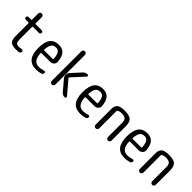

<svg xmlns="http://www.w3.org/2000/svg" viewBox="216 -1904 3069 3069"><g transform="rotate(45 1750.0 -370.0)"><path d="M95.7 -438.5Q83 -438.5 74.2 -447.3Q65.4 -456.1 65.4 -469.2Q65.4 -482.4 74.2 -491.2Q83 -500 95.7 -500H154.3Q165 -500 165 -510.7V-649.4Q165 -666 177.2 -678.2Q189.5 -690.4 206.1 -690.4Q222.7 -690.4 234.9 -678.2Q247.1 -666 247.1 -649.4V-510.7Q247.1 -500 257.8 -500H393.6Q406.2 -500 415.5 -491.2Q424.8 -482.4 424.8 -469.2Q424.8 -456.1 416 -447.3Q407.2 -438.5 393.6 -438.5H257.8Q247.1 -438.5 247.1 -426.8V-150.4Q247.1 -92.8 262.2 -73.2Q277.3 -53.7 325.2 -53.7Q342.8 -53.7 382.8 -59.6Q395.5 -61.5 405.3 -54.2Q415 -46.9 415 -34.2Q415 -19.5 405.8 -7.8Q396.5 3.9 380.9 5.9Q351.6 9.8 315.4 9.8Q231.4 9.8 198.2 -22.5Q165 -54.7 165 -139.6V-426.8Q165 -437.5 154.3 -438.5Z M754.9 -466.8Q701.2 -466.8 674.3 -433.1Q647.5 -399.4 640.6 -311.5Q640.6 -299.8 651.4 -299.8H841.8Q852.5 -299.8 852.5 -310.5Q846.7 -466.8 754.9 -466.8ZM769.5 9.8Q554.7 9.8 554.7 -259.8Q554.7 -400.4 605 -465.3Q655.3 -530.3 754.9 -530.3Q835.9 -530.3 879.9 -481Q923.8 -431.6 932.6 -324.2Q935.5 -289.1 910.2 -263.7Q884.8 -238.3 847.7 -238.3H651.4Q640.6 -238.3 639.6 -226.6Q644.5 -134.8 678.7 -93.3Q712.9 -51.8 775.4 -51.8Q819.3 -51.8 878.9 -70.3Q889.6 -74.2 899.9 -66.9Q910.2 -59.6 910.2 -47.9Q910.2 -33.2 901.4 -21.5Q892.6 -9.8 878.9 -5.9Q820.3 9.8 769.5 9.8Z M1334 -485.4Q1366.2 -520.5 1413.1 -519.5Q1425.8 -519.5 1431.2 -507.3Q1436.5 -495.1 1427.7 -485.4L1238.3 -278.3Q1231.4 -269.5 1237.3 -260.7L1428.7 -36.1Q1437.5 -26.4 1431.6 -13.2Q1425.8 0 1412.1 0Q1364.3 0 1334 -36.1L1190.4 -205.1Q1167 -233.4 1167.5 -269Q1168 -304.7 1193.4 -332ZM1080.1 -41V-709Q1080.1 -725.6 1091.8 -737.8Q1103.5 -750 1120.6 -750Q1137.7 -750 1149.9 -737.8Q1162.1 -725.6 1162.1 -709V-41Q1162.1 -24.4 1149.9 -12.2Q1137.7 0 1120.6 0Q1103.5 0 1091.8 -12.2Q1080.1 -24.4 1080.1 -41Z M1754.9 -466.8Q1701.2 -466.8 1674.3 -433.1Q1647.5 -399.4 1640.6 -311.5Q1640.6 -299.8 1651.4 -299.8H1841.8Q1852.5 -299.8 1852.5 -310.5Q1846.7 -466.8 1754.9 -466.8ZM1769.5 9.8Q1554.7 9.8 1554.7 -259.8Q1554.7 -400.4 1605 -465.3Q1655.3 -530.3 1754.9 -530.3Q1835.9 -530.3 1879.9 -481Q1923.8 -431.6 1932.6 -324.2Q1935.5 -289.1 1910.2 -263.7Q1884.8 -238.3 1847.7 -238.3H1651.4Q1640.6 -238.3 1639.6 -226.6Q1644.5 -134.8 1678.7 -93.3Q1712.9 -51.8 1775.4 -51.8Q1819.3 -51.8 1878.9 -70.3Q1889.6 -74.2 1899.9 -66.9Q1910.2 -59.6 1910.2 -47.9Q1910.2 -33.2 1901.4 -21.5Q1892.6 -9.8 1878.9 -5.9Q1820.3 9.8 1769.5 9.8Z M2070.3 -41V-405.3Q2070.3 -446.3 2091.3 -478.5Q2112.3 -510.7 2149.4 -519.5Q2189.5 -529.3 2235.4 -530.3Q2348.6 -530.3 2389.2 -493.7Q2429.7 -457 2429.7 -360.4V-40Q2429.7 -24.4 2418 -12.2Q2406.2 0 2390.1 0Q2374 0 2361.8 -12.2Q2349.6 -24.4 2349.6 -40V-360.4Q2349.6 -418.9 2324.2 -442.4Q2298.8 -465.8 2235.4 -465.8Q2191.4 -465.8 2161.1 -446.3Q2152.3 -440.4 2152.3 -427.7V-41Q2152.3 -24.4 2140.1 -12.2Q2127.9 0 2110.8 0Q2093.8 0 2082 -12.2Q2070.3 -24.4 2070.3 -41Z M2754.9 -466.8Q2701.2 -466.8 2674.3 -433.1Q2647.5 -399.4 2640.6 -311.5Q2640.6 -299.8 2651.4 -299.8H2841.8Q2852.5 -299.8 2852.5 -310.5Q2846.7 -466.8 2754.9 -466.8ZM2769.5 9.8Q2554.7 9.8 2554.7 -259.8Q2554.7 -400.4 2605 -465.3Q2655.3 -530.3 2754.9 -530.3Q2835.9 -530.3 2879.9 -481Q2923.8 -431.6 2932.6 -324.2Q2935.5 -289.1 2910.2 -263.7Q2884.8 -238.3 2847.7 -238.3H2651.4Q2640.6 -238.3 2639.6 -226.6Q2644.5 -134.8 2678.7 -93.3Q2712.9 -51.8 2775.4 -51.8Q2819.3 -51.8 2878.9 -70.3Q2889.6 -74.2 2899.9 -66.9Q2910.2 -59.6 2910.2 -47.9Q2910.2 -33.2 2901.4 -21.5Q2892.6 -9.8 2878.9 -5.9Q2820.3 9.8 2769.5 9.8Z M3070.3 -41V-405.3Q3070.3 -446.3 3091.3 -478.5Q3112.3 -510.7 3149.4 -519.5Q3189.5 -529.3 3235.4 -530.3Q3348.6 -530.3 3389.2 -493.7Q3429.7 -457 3429.7 -360.4V-40Q3429.7 -24.4 3418 -12.2Q3406.2 0 3390.1 0Q3374 0 3361.8 -12.2Q3349.6 -24.4 3349.6 -40V-360.4Q3349.6 -418.9 3324.2 -442.4Q3298.8 -465.8 3235.4 -465.8Q3191.4 -465.8 3161.1 -446.3Q3152.3 -440.4 3152.3 -427.7V-41Q3152.3 -24.4 3140.1 -12.2Q3127.9 0 3110.8 0Q3093.8 0 3082 -12.2Q3070.3 -24.4 3070.3 -41Z"/></g></svg>

Font: Rounded-X Mgen+ 1mn regular
Style: Regular
Weight: 400
Designer: [Source Han Sans]
Ryoko NISHIZUKA  (kana & ideographs); Paul D. Hunt (Latin, Greek & Cyrillic); Wenlong ZHANG  (bopomofo
Version: Version 1.059.20150602